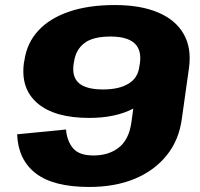

<svg xmlns="http://www.w3.org/2000/svg" viewBox="-20 -731 792 762"><path d="M702 -262Q691 -176 642 -115Q593 -54 515 -21.5Q437 11 334 11Q192 11 122 -43Q52 -97 48 -198L242 -217Q246 -171 270 -142.5Q294 -114 351 -114Q413 -114 453 -146.5Q493 -179 502 -249L509 -300Q438 -263 334 -263Q197 -263 129 -321Q61 -379 75 -482L77 -492Q87 -561 132.5 -610Q178 -659 255 -685Q332 -711 435 -711Q538 -711 607.5 -681.5Q677 -652 709 -596Q741 -540 730 -461ZM419 -586Q349 -586 315 -560Q281 -534 274 -487L272 -476Q265 -425 294 -400.5Q323 -376 389 -376Q453 -376 490 -399Q524 -419 532 -460V-461Q533 -464 533 -467L535 -478Q543 -533 513.5 -559.5Q484 -586 419 -586Z"/></svg>

Font: Pathway Extreme 8pt Thin 12pt ExtraBold
Style: Italic
Weight: 800
Italic angle: -8°
Version: Version 1.001;gftools[0.9.26]